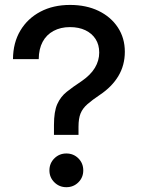

<svg xmlns="http://www.w3.org/2000/svg" viewBox="-20 -759 576 787"><path d="M201.2 -206.1V-246.6Q201.2 -301.8 214.8 -332.3Q228.5 -362.8 253.7 -382.8Q278.8 -402.8 313 -425.3Q351.6 -451.7 369.1 -481.2Q386.7 -510.7 386.7 -543.5Q386.7 -575.7 371.8 -598.9Q356.9 -622.1 330.1 -635Q303.2 -647.9 266.6 -647.9Q228.5 -647.9 199.5 -632.3Q170.4 -616.7 154.8 -587.6Q139.2 -558.6 138.7 -516.6H33.2Q33.7 -584 63.5 -633.8Q93.3 -683.6 145.8 -711.2Q198.2 -738.8 267.1 -738.8Q333.5 -738.8 384 -714.4Q434.6 -689.9 463.1 -646.5Q491.7 -603 491.7 -546.9Q491.7 -491.7 465.3 -447.5Q439 -403.3 389.2 -370.1Q357.9 -349.1 338.4 -332Q318.8 -314.9 310.3 -294.2Q301.8 -273.4 301.8 -239.7V-206.1ZM252 8.3Q223.1 8.3 202.9 -11.7Q182.6 -31.7 182.6 -60.5Q182.6 -89.8 202.9 -109.9Q223.1 -129.9 252 -129.9Q281.2 -129.9 301.3 -109.9Q321.3 -89.8 321.3 -60.5Q321.3 -31.7 301.3 -11.7Q281.2 8.3 252 8.3Z"/></svg>

Font: Inter 28pt Medium
Style: Regular
Weight: 500
Designer: Rasmus Andersson
Foundry: rsms
Version: Version 4.001;git-66647c0bb